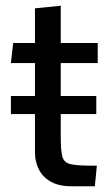

<svg xmlns="http://www.w3.org/2000/svg" viewBox="-20 -640 377 670"><path d="M230 10Q184 10 155.5 -7Q127 -24 114.5 -51Q102 -78 102 -107V-420H18L26 -490H102V-611L192 -620V-490H321V-420H192V-162Q192 -115 197.5 -94Q203 -73 225 -67.5Q247 -62 295 -62H318L311 10ZM18 -242V-305H316V-242Z"/></svg>

Font: Cabin VF Beta
Style: Regular
Weight: 400
Designer: Pablo Impallari
Foundry: Pablo Impallari. http://www.impallari.com Igino Marini. http://www.ikern.com
Version: Version 2.200